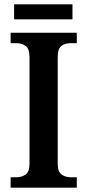

<svg xmlns="http://www.w3.org/2000/svg" viewBox="-20 -865 402 885"><path d="M29 0V-48H57Q80 -48 98 -60.5Q116 -73 116 -111V-601Q116 -641 98 -653.5Q80 -666 57 -666H29V-714H334V-666H306Q280 -666 263 -653.5Q246 -641 246 -600V-112Q246 -74 263.5 -61Q281 -48 306 -48H334V0ZM45 -776V-845H314V-776Z"/></svg>

Font: Noto Serif Ethiopic SemiCondensed SemiBold
Style: Regular
Weight: 600
Width: 4
Designer: Monotype Design Team
Foundry: Monotype Imaging Inc.
Version: Version 2.102; ttfautohint (v1.8.4.7-5d5b)